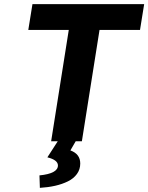

<svg xmlns="http://www.w3.org/2000/svg" viewBox="-20 -680 714 924"><path d="M171.9 224.1 169.9 164.1Q258.8 155.3 258.8 116.2Q258.8 89.8 208 77.1L257.8 0H226.1L311 -536.1H116.2L136.2 -660.2H673.8L653.8 -536.1H459L374 0H344.2L318.8 43.9Q366.2 61 366.2 106.9Q366.2 135.3 350.3 157.2Q334.5 179.2 306.6 192.9Q278.8 206.5 245.1 214.1Q211.4 221.7 171.9 224.1Z"/></svg>

Font: Office Code Pro D Bold Italic
Style: Regular
Weight: 700
Italic angle: -9°
Designer: Nathan Rutzky & Paul D. Hunt
Foundry: Adobe Systems Incorporated
Version: Version 1.004;PS 001.004;hotconv 1.0.70;makeotf.lib2.5.58329